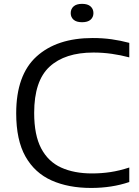

<svg xmlns="http://www.w3.org/2000/svg" viewBox="-20 -942 704 972"><path d="M441 9.5Q326.5 9.5 241.2 -28.5Q156 -66.5 109 -149.5Q62 -232.5 62 -368.5Q62 -562.5 165 -656Q268 -749.5 449 -749.5Q500.5 -749.5 545 -743.2Q589.5 -737 634.5 -725V-651.5Q591.5 -663 546 -669.5Q500.5 -676 453 -676Q308.5 -676 230.8 -604.2Q153 -532.5 153 -370.5Q153 -258 188.5 -190.8Q224 -123.5 289.5 -93.8Q355 -64 445.5 -64Q494 -64 539 -70.8Q584 -77.5 634.5 -94V-20.5Q546.5 9.5 441 9.5ZM395.5 -829.5Q367 -829.5 352.5 -842.2Q338 -855 338 -875.5Q338 -896.5 352.5 -909.5Q367 -922.5 395.5 -922.5Q424 -922.5 438.5 -909.5Q453 -896.5 453 -875.5Q453 -855 438.5 -842.2Q424 -829.5 395.5 -829.5Z"/></svg>

Font: Encode Sans Expanded Expanded
Style: Regular
Weight: 400
Width: 7
Designer: Multiple Designers
Foundry: Impallari Type
Version: Version 3.000; ttfautohint (v1.8.3) -l 8 -r 50 -G 200 -x 14 